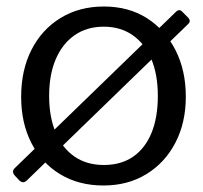

<svg xmlns="http://www.w3.org/2000/svg" viewBox="-20 -560 623 590"><path d="M63 -6Q57 0 51 0Q45 0 39 -6L26 -20Q14 -33 26 -44L520 -523Q531 -534 540 -524L559 -505Q567 -495 559 -487ZM298 10Q222 10 165 -24.5Q108 -59 76.5 -120.5Q45 -182 45 -262Q45 -345 77 -407.5Q109 -470 166.5 -505Q224 -540 299 -540Q375 -540 431 -504.5Q487 -469 519 -406.5Q551 -344 551 -263Q551 -183 519 -121.5Q487 -60 430 -25Q373 10 298 10ZM299 -53Q352 -53 389 -78.5Q426 -104 445.5 -151.5Q465 -199 465 -265Q465 -331 445 -378.5Q425 -426 387.5 -452Q350 -478 299 -478Q247 -478 209.5 -452Q172 -426 151.5 -378.5Q131 -331 131 -265Q131 -200 151.5 -152Q172 -104 209.5 -78.5Q247 -53 299 -53Z"/></svg>

Font: Libre Franklin Thin
Style: Regular
Weight: 400
Version: Version 3.000